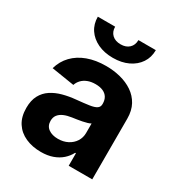

<svg xmlns="http://www.w3.org/2000/svg" viewBox="-179 -877 943 1009"><g transform="rotate(30 292.0 -372.5)"><path d="M216.2 10.4Q164.2 10.4 123 -8Q81.8 -26.3 58.4 -62.4Q35 -98.5 35 -152.3Q35 -198 51.5 -228.7Q68 -259.4 96.8 -278.3Q125.6 -297.2 162.4 -307.1Q199.1 -317 239.8 -320.7Q287.3 -325.3 316.4 -329.6Q345.4 -333.9 358.7 -342.9Q372.1 -352 372.1 -369.3V-371.7Q372.1 -394.2 362.4 -410Q352.6 -425.7 334.1 -433.9Q315.5 -442.2 288.7 -442.2Q261.5 -442.2 241.2 -434.1Q220.9 -426 207.7 -412Q194.4 -398 188.7 -380.1L50.6 -402Q63.9 -449.4 96.4 -483.1Q128.9 -516.8 177.9 -534.8Q226.9 -552.7 289.3 -552.7Q334.7 -552.7 376.6 -542.1Q418.6 -531.4 451.6 -509.1Q484.7 -486.7 503.9 -451.7Q523 -416.7 523 -368.2V0H380.1V-76H375.4Q362.1 -50.5 340.2 -31.1Q318.3 -11.7 287.5 -0.7Q256.7 10.4 216.2 10.4ZM259.4 -94.1Q292.8 -94.1 318.4 -107.5Q344 -120.9 358.6 -143.7Q373.2 -166.5 373.2 -194.9V-252.7Q366.4 -248.4 353.9 -244.6Q341.4 -240.8 326 -237.8Q310.6 -234.8 295.6 -232.5Q280.5 -230.3 268.2 -228.5Q241.3 -224.7 221.3 -216.1Q201.4 -207.4 190.3 -193.1Q179.3 -178.8 179.3 -157.4Q179.3 -126.3 201.8 -110.2Q224.3 -94.1 259.4 -94.1ZM296.7 -607Q244.7 -607 205 -625.8Q165.3 -644.6 143.1 -677.8Q120.9 -711 120.9 -755.1H226Q226 -724.8 245 -706.8Q264.1 -688.9 296.9 -688.9Q329.1 -688.9 348.1 -706.8Q367.2 -724.8 367.2 -755.1H472.9Q472.9 -711 450.6 -677.8Q428.4 -644.6 388.8 -625.8Q349.3 -607 296.7 -607Z"/></g></svg>

Font: GitLab Sans
Style: Regular
Weight: 400
Designer: Rasmus Andersson
Foundry: Modifications by GitLab B.V., manufactured by rsms
Version: Version 4.000;git-c8fb6b7